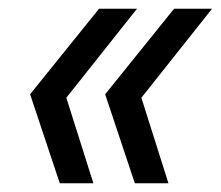

<svg xmlns="http://www.w3.org/2000/svg" viewBox="-20 -474 506 440"><path d="M366 -54H289L221 -258L379 -454H466L304 -250ZM194 -54H117L49 -258L207 -454H294L132 -250Z"/></svg>

Font: CST
Style: Italic
Weight: 400
Italic angle: -14°
Version: Version 1.00